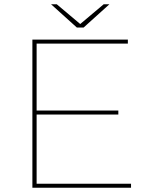

<svg xmlns="http://www.w3.org/2000/svg" viewBox="-20 -887 708 907"><path d="M133 0V-700H584V-681H153V-19H599V0ZM148 -346V-365H539V-346ZM343 -757 221 -867H248L362 -771H356L470 -867H497L375 -757Z"/></svg>

Font: Montserrat Thin
Style: Regular
Weight: 100
Designer: Julieta Ulanovsky
Foundry: Julieta Ulanovsky
Version: Version 9.000